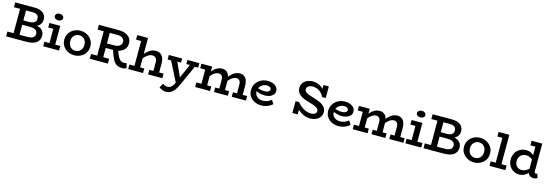

<svg xmlns="http://www.w3.org/2000/svg" viewBox="38 -2104 10710 3747"><g transform="rotate(15 5393.0 -231.0)"><path d="M35 0V-97H435Q506 -97 547.5 -120.5Q589 -144 589 -199Q589 -235 570.5 -257Q552 -279 518.5 -289.5Q485 -300 438 -300H239V-388H398Q461 -388 499 -412Q537 -436 537 -491Q537 -528 520.5 -549Q504 -570 477 -579.5Q450 -589 420 -589H35V-686H428Q504 -686 555.5 -663Q607 -640 633 -599Q659 -558 659 -506Q659 -459 639 -425Q619 -391 585.5 -368.5Q552 -346 511 -336Q470 -326 431 -326V-371Q480 -371 529 -363.5Q578 -356 619.5 -337Q661 -318 686 -281.5Q711 -245 711 -189Q711 -99 643 -49.5Q575 0 445 0ZM159 -54V-631H279V-54Z M886 -28V-471H1002V-28ZM784 0V-92H1105V0ZM784 -379V-471H973V-379ZM933 -564Q898 -564 874 -582.5Q850 -601 850 -629Q850 -659 874 -678Q898 -697 933 -697Q971 -697 994.5 -678Q1018 -659 1018 -629Q1018 -601 994 -582.5Q970 -564 933 -564Z M1411 14Q1359 14 1311.5 -3.5Q1264 -21 1227 -53.5Q1190 -86 1168.5 -131.5Q1147 -177 1147 -234Q1147 -291 1168.5 -337Q1190 -383 1227 -415.5Q1264 -448 1311.5 -465.5Q1359 -483 1411 -483Q1462 -483 1509 -465.5Q1556 -448 1593.5 -415.5Q1631 -383 1652.5 -337Q1674 -291 1674 -234Q1674 -177 1653 -131.5Q1632 -86 1595.5 -53.5Q1559 -21 1511.5 -3.5Q1464 14 1411 14ZM1411 -77Q1451 -77 1483.5 -96Q1516 -115 1535 -150.5Q1554 -186 1554 -234Q1554 -282 1535 -317.5Q1516 -353 1483.5 -372Q1451 -391 1411 -391Q1371 -391 1338 -372Q1305 -353 1286 -317.5Q1267 -282 1267 -234Q1267 -186 1286 -150.5Q1305 -115 1338 -96Q1371 -77 1411 -77Z M1930 -285V-376H2131Q2166 -376 2197 -388Q2228 -400 2247.5 -424.5Q2267 -449 2267 -486Q2267 -520 2248.5 -543Q2230 -566 2199 -577.5Q2168 -589 2131 -589H1725V-686H2127Q2206 -686 2264.5 -662Q2323 -638 2355 -593Q2387 -548 2387 -486Q2387 -425 2355.5 -379.5Q2324 -334 2266.5 -309.5Q2209 -285 2130 -285ZM1725 0V-97H2091V0ZM1849 -54V-630H1971V-54ZM2373 14Q2327 13 2287 -4.5Q2247 -22 2213.5 -65.5Q2180 -109 2153 -186L2113 -300L2212 -313L2251 -217Q2273 -165 2296 -139Q2319 -113 2342 -104Q2365 -95 2386 -95Q2405 -95 2417.5 -98.5Q2430 -102 2441 -105L2466 -7Q2449 2 2425 8Q2401 14 2373 14Z M2986 0V-266Q2986 -293 2979.5 -314Q2973 -335 2960.5 -350Q2948 -365 2929 -372.5Q2910 -380 2886 -380Q2859 -380 2832.5 -368.5Q2806 -357 2779.5 -336Q2753 -315 2726.5 -285.5Q2700 -256 2672 -219V-310Q2705 -352 2736 -384Q2767 -416 2797.5 -438.5Q2828 -461 2861 -472Q2894 -483 2933 -483Q2974 -483 3005.5 -469.5Q3037 -456 3058.5 -429Q3080 -402 3091 -362Q3102 -322 3102 -268V0ZM2501 0V-92H2801V0ZM2903 0V-92H3191V0ZM2718 -686V0H2603V-594H2501V-686Z M3327 238Q3297 238 3273 231.5Q3249 225 3227.5 213.5Q3206 202 3185 189L3231 101Q3249 114 3273.5 125Q3298 136 3327 136Q3355 136 3379 125Q3403 114 3424 89Q3445 64 3462 23L3673 -454H3780L3554 44Q3525 108 3491 151.5Q3457 195 3416.5 216.5Q3376 238 3327 238ZM3486 55 3246 -421H3374L3563 -6ZM3196 -379V-471H3465V-388H3306L3302 -379ZM3572 -388V-471H3813V-379H3709L3706 -388Z M3854 -379V-471H4037V-379ZM3956 -28V-471H4072V-28ZM3854 0V-92H4155V0ZM4317 -28V-272Q4317 -303 4307.5 -326Q4298 -349 4278.5 -362.5Q4259 -376 4229 -376Q4196 -376 4162 -357.5Q4128 -339 4094.5 -303.5Q4061 -268 4030 -218V-310Q4061 -364 4099 -402.5Q4137 -441 4180.5 -462Q4224 -483 4271 -483Q4309 -483 4338.5 -470Q4368 -457 4389 -430.5Q4410 -404 4421 -365Q4432 -326 4432 -275V-28ZM4234 0V-92H4514V0ZM4675 -28V-272Q4675 -295 4670 -313.5Q4665 -332 4654 -346Q4643 -360 4627 -368Q4611 -376 4589 -376Q4556 -376 4521.5 -357.5Q4487 -339 4454 -303.5Q4421 -268 4389 -218V-310Q4421 -364 4458.5 -402.5Q4496 -441 4539.5 -462Q4583 -483 4630 -483Q4667 -483 4696.5 -470Q4726 -457 4747 -430.5Q4768 -404 4779 -365Q4790 -326 4790 -275V-28ZM4593 0V-92H4879V0Z M5188 14Q5139 14 5091 -1.5Q5043 -17 5005 -47Q4967 -77 4944.5 -121.5Q4922 -166 4922 -225Q4922 -286 4945 -333.5Q4968 -381 5006 -414.5Q5044 -448 5092.5 -465.5Q5141 -483 5192 -483Q5254 -483 5301 -464.5Q5348 -446 5375.5 -412Q5403 -378 5403 -333Q5403 -286 5375 -254.5Q5347 -223 5303 -207.5Q5259 -192 5209 -192Q5148 -192 5101 -206.5Q5054 -221 5008 -243V-310Q5061 -287 5103 -279Q5145 -271 5182 -271Q5213 -271 5236.5 -278.5Q5260 -286 5274 -299.5Q5288 -313 5288 -333Q5288 -360 5263.5 -376.5Q5239 -393 5200 -393Q5169 -393 5139.5 -381Q5110 -369 5086 -348Q5062 -327 5047.5 -297Q5033 -267 5033 -229Q5033 -183 5055 -150Q5077 -117 5113.5 -100Q5150 -83 5193 -83Q5248 -83 5290.5 -101.5Q5333 -120 5367 -147L5415 -71Q5387 -46 5352.5 -27Q5318 -8 5277.5 3Q5237 14 5188 14Z M6174 13Q6127 13 6083.5 -0.5Q6040 -14 6000.5 -38Q5961 -62 5926 -94.5Q5891 -127 5860 -164L5925 -155V-1H5818V-238L5890 -242Q5917 -205 5950 -176Q5983 -147 6020 -126.5Q6057 -106 6094.5 -95Q6132 -84 6166 -84Q6199 -84 6224.5 -93Q6250 -102 6264.5 -119.5Q6279 -137 6279 -161Q6279 -182 6267 -199.5Q6255 -217 6229 -232.5Q6203 -248 6161 -263.5Q6119 -279 6059 -294Q5976 -316 5923.5 -347.5Q5871 -379 5846.5 -420Q5822 -461 5822 -513Q5822 -571 5853.5 -612.5Q5885 -654 5935.5 -677Q5986 -700 6045 -700Q6105 -700 6156.5 -680.5Q6208 -661 6250 -621Q6292 -581 6322 -519L6263 -530V-686H6371V-453L6302 -450Q6276 -501 6240 -535Q6204 -569 6161.5 -586Q6119 -603 6073 -603Q6038 -603 6009.5 -593Q5981 -583 5965 -564Q5949 -545 5949 -519Q5949 -499 5959 -483Q5969 -467 5991.5 -452Q6014 -437 6049.5 -423.5Q6085 -410 6135 -396Q6215 -374 6275.5 -345Q6336 -316 6371 -274.5Q6406 -233 6406 -173Q6406 -115 6375.5 -73.5Q6345 -32 6292.5 -9.5Q6240 13 6174 13Z M6748 14Q6699 14 6651 -1.5Q6603 -17 6565 -47Q6527 -77 6504.5 -121.5Q6482 -166 6482 -225Q6482 -286 6505 -333.5Q6528 -381 6566 -414.5Q6604 -448 6652.5 -465.5Q6701 -483 6752 -483Q6814 -483 6861 -464.5Q6908 -446 6935.5 -412Q6963 -378 6963 -333Q6963 -286 6935 -254.5Q6907 -223 6863 -207.5Q6819 -192 6769 -192Q6708 -192 6661 -206.5Q6614 -221 6568 -243V-310Q6621 -287 6663 -279Q6705 -271 6742 -271Q6773 -271 6796.5 -278.5Q6820 -286 6834 -299.5Q6848 -313 6848 -333Q6848 -360 6823.5 -376.5Q6799 -393 6760 -393Q6729 -393 6699.5 -381Q6670 -369 6646 -348Q6622 -327 6607.5 -297Q6593 -267 6593 -229Q6593 -183 6615 -150Q6637 -117 6673.5 -100Q6710 -83 6753 -83Q6808 -83 6850.5 -101.5Q6893 -120 6927 -147L6975 -71Q6947 -46 6912.5 -27Q6878 -8 6837.5 3Q6797 14 6748 14Z M7037 -379V-471H7220V-379ZM7139 -28V-471H7255V-28ZM7037 0V-92H7338V0ZM7500 -28V-272Q7500 -303 7490.5 -326Q7481 -349 7461.5 -362.5Q7442 -376 7412 -376Q7379 -376 7345 -357.5Q7311 -339 7277.5 -303.5Q7244 -268 7213 -218V-310Q7244 -364 7282 -402.5Q7320 -441 7363.5 -462Q7407 -483 7454 -483Q7492 -483 7521.5 -470Q7551 -457 7572 -430.5Q7593 -404 7604 -365Q7615 -326 7615 -275V-28ZM7417 0V-92H7697V0ZM7858 -28V-272Q7858 -295 7853 -313.5Q7848 -332 7837 -346Q7826 -360 7810 -368Q7794 -376 7772 -376Q7739 -376 7704.5 -357.5Q7670 -339 7637 -303.5Q7604 -268 7572 -218V-310Q7604 -364 7641.5 -402.5Q7679 -441 7722.5 -462Q7766 -483 7813 -483Q7850 -483 7879.5 -470Q7909 -457 7930 -430.5Q7951 -404 7962 -365Q7973 -326 7973 -275V-28ZM7776 0V-92H8062V0Z M8203 -28V-471H8319V-28ZM8101 0V-92H8422V0ZM8101 -379V-471H8290V-379ZM8250 -564Q8215 -564 8191 -582.5Q8167 -601 8167 -629Q8167 -659 8191 -678Q8215 -697 8250 -697Q8288 -697 8311.5 -678Q8335 -659 8335 -629Q8335 -601 8311 -582.5Q8287 -564 8250 -564Z M8468 0V-97H8868Q8939 -97 8980.5 -120.5Q9022 -144 9022 -199Q9022 -235 9003.5 -257Q8985 -279 8951.5 -289.5Q8918 -300 8871 -300H8672V-388H8831Q8894 -388 8932 -412Q8970 -436 8970 -491Q8970 -528 8953.5 -549Q8937 -570 8910 -579.5Q8883 -589 8853 -589H8468V-686H8861Q8937 -686 8988.5 -663Q9040 -640 9066 -599Q9092 -558 9092 -506Q9092 -459 9072 -425Q9052 -391 9018.5 -368.5Q8985 -346 8944 -336Q8903 -326 8864 -326V-371Q8913 -371 8962 -363.5Q9011 -356 9052.5 -337Q9094 -318 9119 -281.5Q9144 -245 9144 -189Q9144 -99 9076 -49.5Q9008 0 8878 0ZM8592 -54V-631H8712V-54Z M9487 14Q9435 14 9387.5 -3.5Q9340 -21 9303 -53.5Q9266 -86 9244.5 -131.5Q9223 -177 9223 -234Q9223 -291 9244.5 -337Q9266 -383 9303 -415.5Q9340 -448 9387.5 -465.5Q9435 -483 9487 -483Q9538 -483 9585 -465.5Q9632 -448 9669.5 -415.5Q9707 -383 9728.5 -337Q9750 -291 9750 -234Q9750 -177 9729 -131.5Q9708 -86 9671.5 -53.5Q9635 -21 9587.5 -3.5Q9540 14 9487 14ZM9487 -77Q9527 -77 9559.5 -96Q9592 -115 9611 -150.5Q9630 -186 9630 -234Q9630 -282 9611 -317.5Q9592 -353 9559.5 -372Q9527 -391 9487 -391Q9447 -391 9414 -372Q9381 -353 9362 -317.5Q9343 -282 9343 -234Q9343 -186 9362 -150.5Q9381 -115 9414 -96Q9447 -77 9487 -77Z M9902 -28V-686H10018V-28ZM9801 0V-92H10122V0ZM9801 -594V-686H10011V-594Z M10398 14Q10337 14 10284 -17Q10231 -48 10199 -103.5Q10167 -159 10167 -230Q10167 -286 10185.5 -332Q10204 -378 10238 -412Q10272 -446 10317 -464.5Q10362 -483 10414 -483Q10469 -483 10510 -462.5Q10551 -442 10581 -412.5Q10611 -383 10633 -355V-273Q10611 -302 10580.5 -327.5Q10550 -353 10515 -369.5Q10480 -386 10442 -386Q10408 -386 10379.5 -374.5Q10351 -363 10330.5 -342.5Q10310 -322 10298.5 -293.5Q10287 -265 10287 -231Q10287 -187 10304.5 -153.5Q10322 -120 10354 -101.5Q10386 -83 10428 -83Q10467 -84 10503 -102.5Q10539 -121 10572 -148.5Q10605 -176 10632 -204V-117Q10614 -98 10590.5 -75.5Q10567 -53 10539 -32.5Q10511 -12 10476 1Q10441 14 10398 14ZM10685 10Q10635 10 10602 -23.5Q10569 -57 10569 -119V-686H10683V-129Q10683 -106 10691.5 -96.5Q10700 -87 10713 -87Q10722 -87 10730 -89Q10738 -91 10743 -94L10767 -10Q10755 -3 10732.5 3.5Q10710 10 10685 10ZM10468 -594V-686H10672V-594Z"/></g></svg>

Font: BioRhyme SemiBold
Style: Regular
Weight: 600
Designer: Aoife Mooney
Foundry: Aoife Mooney Type
Version: Version 1.600;gftools[0.9.33]